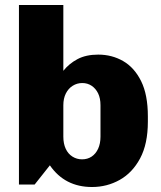

<svg xmlns="http://www.w3.org/2000/svg" viewBox="-20 -740 645 770"><path d="M349 10Q240 10 180 -77L119 0H56V-720H234V-456Q257 -485 291 -503Q325 -521 374 -521Q429 -521 474 -495Q519 -469 546 -414.5Q573 -360 573 -273V-252Q573 -163 542 -105Q511 -47 460 -18.5Q409 10 349 10ZM309 -101Q331 -101 347.5 -112Q364 -123 373.5 -143.5Q383 -164 383 -192V-318Q383 -346 373.5 -365.5Q364 -385 347.5 -396Q331 -407 310 -407Q289 -407 271.5 -396Q254 -385 244 -365Q234 -345 234 -318V-192Q234 -164 243.5 -143.5Q253 -123 270.5 -112Q288 -101 309 -101Z"/></svg>

Font: Chivo Medium ExtraBold
Style: Regular
Weight: 800
Version: Version 2.002